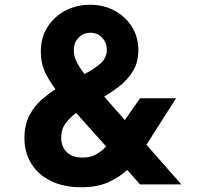

<svg xmlns="http://www.w3.org/2000/svg" viewBox="-20 -777 853 809"><path d="M322 12Q390 12 437 -9.5Q484 -31 516 -61L570 0H744L597 -167L722 -363H570L506 -271L419 -370Q450 -388 483.5 -414Q517 -440 540 -477Q563 -514 563 -566Q563 -621 536 -664Q509 -707 463 -732Q417 -757 359 -757Q304 -757 257 -733Q210 -709 181 -664.5Q152 -620 152 -559Q152 -510 170.5 -471.5Q189 -433 214 -401Q188 -385 157 -358.5Q126 -332 104.5 -292Q83 -252 83 -195Q83 -133 113 -86Q143 -39 196.5 -13.5Q250 12 322 12ZM291 -566Q291 -598 311.5 -618.5Q332 -639 361 -639Q391 -639 410.5 -618Q430 -597 430 -567Q430 -533 403.5 -509.5Q377 -486 336 -465Q320 -485 305.5 -511Q291 -537 291 -566ZM238 -197Q238 -234 257.5 -259Q277 -284 301 -301L427 -160Q411 -142 387 -127.5Q363 -113 328 -113Q286 -113 262 -135.5Q238 -158 238 -197Z"/></svg>

Font: Plus Jakarta Sans ExtraBold
Style: Regular
Weight: 800
Designer: Gumpita Rahayu
Foundry: Tokotype
Version: Version 2.004; ttfautohint (v1.8.3)